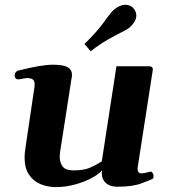

<svg xmlns="http://www.w3.org/2000/svg" viewBox="-20 -759 725 793"><path d="M210.9 13.7Q177.2 13.7 147.7 1.7Q118.2 -10.3 99.9 -37.4Q81.5 -64.5 81.5 -108.9Q81.5 -126 85.4 -150.4L122.6 -401.4Q123 -404.8 123 -410.2Q123 -426.3 114.5 -431.4Q106 -436.5 94.2 -436.5Q84 -436.5 72.8 -433.8Q61.5 -431.2 54.7 -431.2Q43 -431.2 40.5 -445.3Q39.6 -450.7 43.2 -457.8Q46.9 -464.8 54.7 -467.3Q149.9 -491.7 198.2 -491.7Q231.4 -491.7 248.5 -485.8Q265.6 -480 271.5 -470.5Q277.3 -460.9 277.3 -450.2Q277.3 -440.9 275.1 -431.9Q272.9 -422.9 272.5 -416L228.5 -133.3Q228 -127.9 227.3 -122.1Q226.6 -116.2 226.6 -110.8Q226.6 -88.9 238.3 -72Q250 -55.2 284.2 -55.2Q326.7 -55.2 352.8 -66.9Q378.9 -78.6 400.4 -92.3L460.9 -485.4H595.2Q611.3 -485.4 611.3 -471.7L548.8 -68.8Q546.9 -55.2 551.5 -49.1Q556.2 -43 562.5 -43Q569.3 -43 578.9 -44.9Q588.4 -46.9 597.7 -49.3Q606 -51.8 610.1 -45.2Q614.3 -38.6 614.3 -31.2Q614.3 -27.8 613.5 -24.7Q612.8 -21.5 610.4 -20.5Q601.1 -15.6 564.2 -1.7Q527.3 12.2 465.8 12.2Q442.9 12.2 428.2 4.4Q413.6 -3.4 407 -16.1Q400.4 -28.8 400.4 -43.5Q400.4 -46.4 400.6 -49.6Q400.9 -52.7 401.4 -55.7Q388.7 -40 358.9 -23.9Q329.1 -7.8 290.3 2.9Q251.5 13.7 210.9 13.7ZM355 -547.4 328.6 -577.1Q380.9 -627.9 409.9 -668.7Q439 -709.5 452.6 -720.7Q461.9 -728.5 474.1 -733.9Q486.3 -739.3 498.5 -739.3Q507.8 -739.3 517.1 -735.4Q526.4 -731.4 533.2 -722.2Q543 -709 543 -695.3Q543 -681.2 534.9 -668.5Q526.9 -655.8 516.6 -646.5Q507.3 -638.2 482.4 -626Q457.5 -613.8 424.1 -594.7Q390.6 -575.7 355 -547.4Z"/></svg>

Font: Gelasio
Style: Bold Italic
Weight: 700
Italic angle: -8.5°
Designer: Eben Sorkin
Foundry: Eben Sorkin
Version: Version 1.008